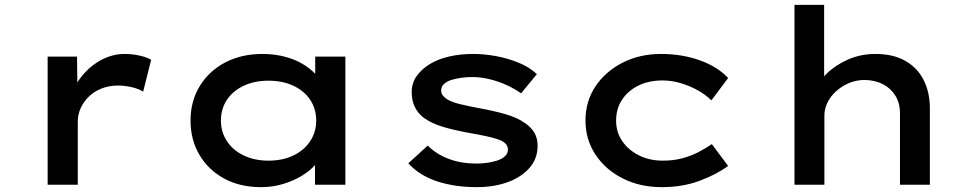

<svg xmlns="http://www.w3.org/2000/svg" viewBox="-20 -760 4018 790"><path d="M176 0V-527H297L299 -340L267 -354Q283 -405 317 -447Q351 -489 397 -513.5Q443 -538 493 -538Q524 -538 553.5 -531.5Q583 -525 602 -514L569 -383Q550 -395 521 -401.5Q492 -408 466 -408Q428 -408 397 -395.5Q366 -383 344.5 -361.5Q323 -340 311.5 -314Q300 -288 300 -259V0Z M1054 10Q967 10 902 -25.5Q837 -61 800.5 -123Q764 -185 764 -264Q764 -344 802 -406Q840 -468 906.5 -503Q973 -538 1060 -538Q1112 -538 1156.5 -525.5Q1201 -513 1234 -491.5Q1267 -470 1287 -445Q1307 -420 1309 -395H1277V-527H1401V0H1276V-140L1302 -135Q1300 -110 1279 -84.5Q1258 -59 1224 -38Q1190 -17 1146.5 -3.5Q1103 10 1054 10ZM1085 -99Q1143 -99 1187.5 -120.5Q1232 -142 1256.5 -179.5Q1281 -217 1281 -264Q1281 -312 1256.5 -349Q1232 -386 1187.5 -407Q1143 -428 1085 -428Q1027 -428 982.5 -407Q938 -386 913.5 -349Q889 -312 889 -264Q889 -217 913.5 -179.5Q938 -142 982.5 -120.5Q1027 -99 1085 -99Z M1941 10Q1852 10 1779.5 -13.5Q1707 -37 1660 -88L1740 -161Q1776 -125 1827 -106Q1878 -87 1940 -87Q1962 -87 1984 -90Q2006 -93 2026 -99.5Q2046 -106 2058 -117.5Q2070 -129 2070 -145Q2070 -173 2028 -187Q2007 -194 1976.5 -200.5Q1946 -207 1911 -213Q1850 -224 1803 -238Q1756 -252 1724 -275Q1700 -293 1687 -319.5Q1674 -346 1674 -381Q1674 -418 1694 -446.5Q1714 -475 1748 -496Q1782 -517 1828 -527.5Q1874 -538 1927 -538Q1973 -538 2021.5 -529Q2070 -520 2114 -502Q2158 -484 2189 -455L2124 -376Q2099 -394 2065.5 -409.5Q2032 -425 1995 -434Q1958 -443 1923 -443Q1901 -443 1878.5 -440Q1856 -437 1837 -431Q1818 -425 1806.5 -414Q1795 -403 1795 -387Q1795 -377 1801.5 -368Q1808 -359 1819 -352Q1838 -340 1873 -331.5Q1908 -323 1951 -315Q2012 -304 2060.5 -290Q2109 -276 2141 -253Q2166 -236 2179 -213.5Q2192 -191 2192 -160Q2192 -107 2158.5 -69Q2125 -31 2069 -10.5Q2013 10 1941 10Z M2703 10Q2613 10 2542 -26Q2471 -62 2430 -124Q2389 -186 2389 -264Q2389 -343 2430 -404.5Q2471 -466 2541.5 -502Q2612 -538 2700 -538Q2786 -538 2859 -512Q2932 -486 2976 -439L2907 -347Q2884 -370 2851 -388.5Q2818 -407 2780.5 -418Q2743 -429 2706 -429Q2649 -429 2606 -407.5Q2563 -386 2539 -349Q2515 -312 2515 -264Q2515 -216 2540.5 -179Q2566 -142 2609.5 -120.5Q2653 -99 2707 -99Q2752 -99 2788.5 -109Q2825 -119 2854.5 -134.5Q2884 -150 2909 -167L2976 -77Q2926 -41 2857 -15.5Q2788 10 2703 10Z M3249 0V-740H3371V-390L3334 -382Q3346 -422 3381.5 -457Q3417 -492 3469 -515Q3521 -538 3582 -538Q3656 -538 3706 -509Q3756 -480 3781 -429.5Q3806 -379 3806 -315V0H3683V-294Q3683 -336 3664 -366.5Q3645 -397 3613 -413.5Q3581 -430 3539 -431Q3502 -431 3471.5 -417.5Q3441 -404 3418.5 -383Q3396 -362 3384 -336.5Q3372 -311 3372 -285V0H3311Q3283 0 3267.5 0Q3252 0 3249 0Z"/></svg>

Font: Lexend Peta Medium
Style: Regular
Weight: 500
Designer: Bonnie Shaver-Troup, Thomas Jockin
Foundry: Lexend
Version: Version 1.007